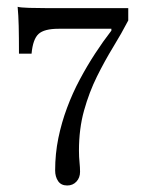

<svg xmlns="http://www.w3.org/2000/svg" viewBox="-20 -439 427 578"><path d="M182.3 119.4Q163.7 119.4 154.8 106Q146 92.7 146 74.2Q146 24.2 155.6 -23Q165.3 -70.2 181.9 -114.5Q198.4 -158.9 220.2 -199.6Q241.9 -240.3 266.1 -277.4Q290.3 -314.5 315.3 -346.8V-352.4H156.5Q112.9 -352.4 96 -336.7Q79 -321 75 -277.4H37.1Q37.1 -328.2 36.3 -360.9Q35.5 -393.5 33.1 -418.5Q41.9 -416.1 68.1 -415.3Q94.4 -414.5 122.6 -414.5H366.1V-377.4Q346 -338.7 320.6 -297.2Q295.2 -255.6 271.8 -208.5Q248.4 -161.3 233.1 -106.5Q217.7 -51.6 217.7 14.5Q217.7 33.9 219.4 49.6Q221 65.3 221 78.2Q221 96 210.1 107.7Q199.2 119.4 182.3 119.4Z"/></svg>

Font: Playfair 9pt Light
Style: Regular
Weight: 300
Designer: Claus Eggers Sørensen
Foundry: Claus Eggers Sørensen
Version: Version 2.001;gftools[0.9.30]